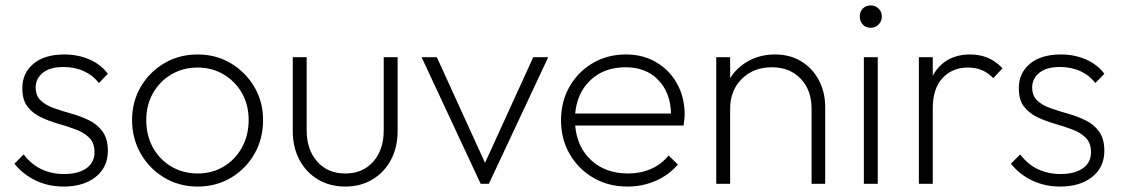

<svg xmlns="http://www.w3.org/2000/svg" viewBox="-20 -675 4119 705"><path d="M214 10Q157 10 110.5 -12.5Q64 -35 33 -74L67 -108Q95 -71 132.5 -53.5Q170 -36 215 -36Q267 -36 297 -57Q327 -78 327 -116Q327 -150 308 -169Q289 -188 258.5 -199.5Q228 -211 194.5 -220.5Q161 -230 130.5 -244.5Q100 -259 81 -283.5Q62 -308 62 -351Q62 -407 103 -441Q144 -475 216 -475Q267 -475 309 -456.5Q351 -438 376 -404L343 -370Q322 -398 288.5 -413.5Q255 -429 213 -429Q163 -429 137 -407.5Q111 -386 111 -354Q111 -323 130 -305.5Q149 -288 179 -277.5Q209 -267 243 -257.5Q277 -248 307.5 -233Q338 -218 357 -191.5Q376 -165 376 -121Q376 -61 331.5 -25.5Q287 10 214 10Z M706 10Q638 10 583.5 -22.5Q529 -55 497 -110.5Q465 -166 465 -234Q465 -302 497 -356.5Q529 -411 583.5 -443Q638 -475 706 -475Q773 -475 827 -443Q881 -411 913.5 -356.5Q946 -302 946 -234Q946 -165 914 -109.5Q882 -54 827.5 -22Q773 10 706 10ZM706 -38Q759 -38 801.5 -63.5Q844 -89 868.5 -133.5Q893 -178 893 -235Q893 -290 868.5 -333Q844 -376 801.5 -401.5Q759 -427 706 -427Q652 -427 609 -401.5Q566 -376 541.5 -332.5Q517 -289 517 -234Q517 -178 541.5 -133.5Q566 -89 609 -63.5Q652 -38 706 -38Z M1248 10Q1191 10 1147.5 -16Q1104 -42 1079.5 -88Q1055 -134 1055 -194V-465H1106V-196Q1106 -126 1144.5 -82Q1183 -38 1248 -38Q1312 -38 1350.5 -81.5Q1389 -125 1389 -196V-465H1440V-194Q1440 -134 1415.5 -88Q1391 -42 1347.5 -16Q1304 10 1248 10Z M1745 0 1528 -465H1584L1761 -77L1938 -465H1993L1775 0Z M2284 10Q2214 10 2159 -22Q2104 -54 2072 -109Q2040 -164 2040 -233Q2040 -302 2071 -356.5Q2102 -411 2156 -443Q2210 -475 2278 -475Q2341 -475 2389.5 -446.5Q2438 -418 2466 -368Q2494 -318 2494 -253Q2494 -241 2490 -214H2092Q2099 -134 2151.5 -86Q2204 -38 2287 -38Q2332 -38 2370 -54.5Q2408 -71 2435 -104L2469 -71Q2437 -33 2388.5 -11.5Q2340 10 2284 10ZM2277 -428Q2199 -428 2149 -381.5Q2099 -335 2092 -258H2444Q2442 -335 2397 -381.5Q2352 -428 2277 -428Z M2610 0V-465H2661V-388Q2686 -428 2729 -451.5Q2772 -475 2826 -475Q2881 -475 2922.5 -449.5Q2964 -424 2987 -380Q3010 -336 3010 -282V0H2960V-276Q2960 -344 2920 -386Q2880 -428 2814 -428Q2747 -428 2704 -385.5Q2661 -343 2661 -276V0Z M3177 -573Q3159 -573 3148 -585Q3137 -597 3137 -615Q3137 -632 3148 -643.5Q3159 -655 3177 -655Q3194 -655 3206 -643.5Q3218 -632 3218 -615Q3218 -597 3206 -585Q3194 -573 3177 -573ZM3152 0V-465H3203V0Z M3354 0V-465H3405V-397Q3448 -475 3543 -475Q3577 -475 3606.5 -463Q3636 -451 3661 -424L3627 -388Q3591 -427 3534 -427Q3477 -427 3441 -388.5Q3405 -350 3405 -278V0Z M3873 10Q3816 10 3769.5 -12.5Q3723 -35 3692 -74L3726 -108Q3754 -71 3791.5 -53.5Q3829 -36 3874 -36Q3926 -36 3956 -57Q3986 -78 3986 -116Q3986 -150 3967 -169Q3948 -188 3917.5 -199.5Q3887 -211 3853.5 -220.5Q3820 -230 3789.5 -244.5Q3759 -259 3740 -283.5Q3721 -308 3721 -351Q3721 -407 3762 -441Q3803 -475 3875 -475Q3926 -475 3968 -456.5Q4010 -438 4035 -404L4002 -370Q3981 -398 3947.5 -413.5Q3914 -429 3872 -429Q3822 -429 3796 -407.5Q3770 -386 3770 -354Q3770 -323 3789 -305.5Q3808 -288 3838 -277.5Q3868 -267 3902 -257.5Q3936 -248 3966.5 -233Q3997 -218 4016 -191.5Q4035 -165 4035 -121Q4035 -61 3990.5 -25.5Q3946 10 3873 10Z"/></svg>

Font: Outfit Extra Light
Style: Regular
Weight: 200
Designer: Rodrigo Fuenzalida
Foundry: fragTYPE
Version: Version 1.000